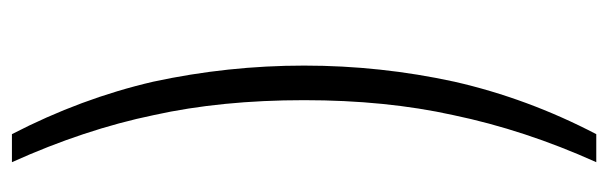

<svg xmlns="http://www.w3.org/2000/svg" viewBox="-369 -451 1020 322"><g transform="rotate(-90 141.0 -290.0)"><path d="M30 200H77Q137 85 165 -38Q192 -162 192 -290Q192 -418 165 -543Q137 -664 77 -780H30Q85 -658 109 -542Q134 -429 134 -290Q134 -153 109 -40Q84 80 30 200Z"/></g></svg>

Font: NM-font
Style: Light
Weight: 500
Designer: ""
Foundry: ""
Version: ""